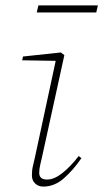

<svg xmlns="http://www.w3.org/2000/svg" viewBox="-20 -677 382 710"><path d="M98 -28Q98 -48 101.5 -62Q105 -76 110 -99L186 -452L62 -454L65 -468L205 -483L218 -473L136 -99Q133 -85 129 -68.5Q125 -52 125 -38Q125 -13 154 -13Q180 -13 210 -36.5Q240 -60 271 -100L281 -92Q250 -47 215.5 -17Q181 13 140 13Q122 13 110 1.5Q98 -10 98 -28ZM116 -631 122 -657H342L336 -631Z"/></svg>

Font: Source Serif Pro ExtraLight
Style: Italic
Weight: 200
Italic angle: -12°
Designer: Frank Grießhammer
Foundry: Adobe Systems Incorporated
Version: Version 3.001;hotconv 1.0.111;makeotfexe 2.5.65597